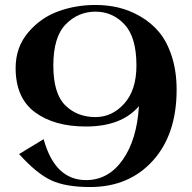

<svg xmlns="http://www.w3.org/2000/svg" viewBox="-20 -562 775 774"><path d="M43 -288Q43 -371 93 -430.5Q143 -490 214 -516Q285 -542 365 -542Q413 -542 457.5 -531.5Q502 -521 545.5 -496Q589 -471 621 -433Q653 -395 672.5 -335Q692 -275 692 -200Q692 -20 596 86Q500 192 343 192Q244 192 185.5 164.5Q127 137 57 59L156 -1Q201 164 327 164Q417 164 474.5 82.5Q532 1 540 -134Q470 -52 326 -52Q199 -52 121 -109.5Q43 -167 43 -288ZM195 -298Q195 -185 243 -137.5Q291 -90 365 -90Q432 -90 481 -144.5Q530 -199 530 -298Q530 -412 482 -463.5Q434 -515 365 -515Q295 -515 245 -464Q195 -413 195 -298Z"/></svg>

Font: Uncial Antiqua
Style: Regular
Weight: 400
Designer: Astigmatic (AOETI)
Foundry: Astigmatic (AOETI)
Version: Version 1.000